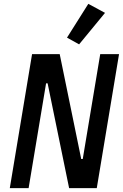

<svg xmlns="http://www.w3.org/2000/svg" viewBox="-20 -980 640 1000"><path d="M392 -749 329 -784 440 -960 527 -913ZM228 -546H220L129 0H31L147 -698H291L403 -152H411L502 -698H600L484 0H340Z"/></svg>

Font: IBM Plex Mono Medium
Style: Italic
Weight: 500
Italic angle: -9°
Monospace: yes
Designer: Mike Abbink, Paul van der Laan, Pieter van Rosmalen
Foundry: Bold Monday
Version: Version 2.3